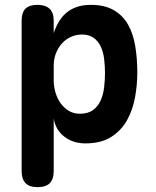

<svg xmlns="http://www.w3.org/2000/svg" viewBox="-20 -580 640 790"><path d="M134 -560Q167 -560 184 -544Q201 -528 201 -495V-444Q209 -468 221.5 -489.5Q234 -511 252 -526.5Q270 -542 295 -551Q320 -560 354 -560Q411 -560 448.5 -538Q486 -516 507 -478.5Q528 -441 536.5 -390Q545 -339 545 -281Q545 -231 535.5 -179Q526 -127 502.5 -85Q479 -43 437.5 -16.5Q396 10 331 10Q281 10 245 -17.5Q209 -45 201 -92V124Q201 157 185 173.5Q169 190 135 190Q101 190 85 173.5Q69 157 69 124V-495Q69 -528 84.5 -544Q100 -560 134 -560ZM317 -438Q294 -438 272.5 -428.5Q251 -419 235.5 -402Q220 -385 210.5 -361.5Q201 -338 201 -310V-249Q201 -223 208.5 -198.5Q216 -174 230 -154.5Q244 -135 264 -123.5Q284 -112 308 -112Q342 -112 362.5 -127Q383 -142 394 -166.5Q405 -191 408.5 -221Q412 -251 412 -280Q412 -309 408.5 -337.5Q405 -366 394.5 -388.5Q384 -411 365 -424.5Q346 -438 317 -438Z"/></svg>

Font: Maple Mono
Style: Bold
Weight: 700
Monospace: yes
Designer: subframe7536
Version: Version 7.200